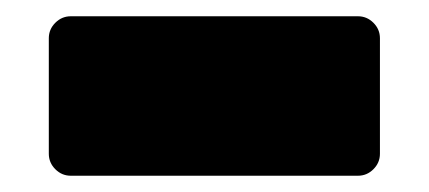

<svg xmlns="http://www.w3.org/2000/svg" viewBox="-20 -455 527 236"><path d="M67 -435H420Q431 -435 439 -427Q447 -419 447 -408V-266Q447 -255 439 -247Q431 -239 420 -239H67Q56 -239 48 -247Q40 -255 40 -266V-408Q40 -419 48 -427Q56 -435 67 -435Z"/></svg>

Font: Rubik One
Style: Regular
Weight: 400
Designer: Hubert and Fischer with Elvire Volk Leonovitch
Foundry: Hubert and Fischer with Elvire Volk Leonovitch
Version: Version 1.001